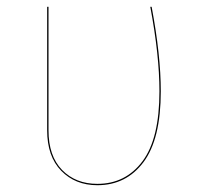

<svg xmlns="http://www.w3.org/2000/svg" viewBox="-20 -537 593 566"><path d="M454 -268Q454 -127 403 -59Q352 9 267 9Q202 9 160.5 -33.5Q119 -76 119 -153V-517H123V-153Q123 -77 163 -36Q203 5 267 5Q350 5 400 -61.5Q450 -128 450 -268Q450 -374 423 -517H427Q454 -374 454 -268Z"/></svg>

Font: FiraGO Four
Style: Regular
Weight: 100
Designer: bBox Type
Foundry: bBox Type GmbH
Version: Version 1.001